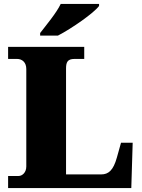

<svg xmlns="http://www.w3.org/2000/svg" viewBox="-20 -951 717 971"><path d="M183 -784V-771H273C343 -807 456 -886 481 -921V-931H287C266 -886 212 -822 183 -784ZM21 0H644L651 -229H592L571 -154C553 -89 528 -69 492 -69H314V-604C314 -636 321 -653 357 -653H406V-714H21V-653H66C92 -653 113 -636 113 -602V-109C113 -78 92 -61 74 -61H21Z"/></svg>

Font: Noto Serif Georgian Black
Style: Regular
Weight: 900
Designer: Monotype Design Team, Akaki Razmadze
Foundry: Google LLC
Version: Version 2.003